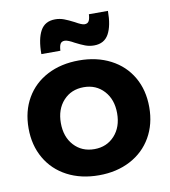

<svg xmlns="http://www.w3.org/2000/svg" viewBox="-84 -825 802 904"><g transform="rotate(-10 316.5 -373.5)"><path d="M605 -269Q605 -188 569 -125.5Q533 -63 467.5 -28.5Q402 6 317 6Q231 6 165.5 -28.5Q100 -63 64 -125.5Q28 -188 28 -269Q28 -351 64 -413Q100 -475 165.5 -509Q231 -543 317 -543Q402 -543 467.5 -509Q533 -475 569 -413Q605 -351 605 -269ZM182 -267Q182 -201 219.5 -160Q257 -119 317 -119Q376 -119 413.5 -160Q451 -201 451 -267Q451 -333 413.5 -374Q376 -415 317 -415Q257 -415 219.5 -374Q182 -333 182 -267ZM400 -600Q378 -600 358 -607.5Q338 -615 311 -629Q299 -636 287 -641Q275 -646 267 -646Q252 -646 246 -635.5Q240 -625 239 -603H148Q148 -675 169.5 -714Q191 -753 240 -753Q262 -753 282 -745.5Q302 -738 329 -724Q360 -706 373 -706Q388 -706 394 -717Q400 -728 401 -749H492Q492 -678 470.5 -639Q449 -600 400 -600Z"/></g></svg>

Font: Gontserrat SemiBold
Style: Regular
Weight: 600
Designer: Julieta Ulanovsky
Foundry: Julieta Ulanovsky
Version: Version 6.001